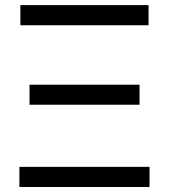

<svg xmlns="http://www.w3.org/2000/svg" viewBox="-20 -748 676 768"><path d="M57.6 0V-80.6H578.1V0ZM98.1 -329.1V-409.2H538.1V-329.1ZM61.5 -647V-727.5H574.2V-647Z"/></svg>

Font: Inter 20pt
Style: Regular
Weight: 400
Version: Version 4.001;git-66647c0bb